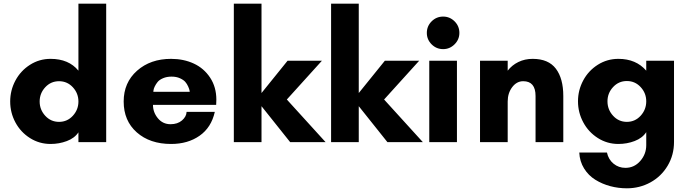

<svg xmlns="http://www.w3.org/2000/svg" viewBox="-20 -770 3730 1040"><path d="M374.5 -142.8Q404.8 -175.8 404.8 -220.2Q404.8 -264.6 374.5 -297.4Q344.2 -330.1 299.8 -330.1Q255.4 -330.1 225.1 -297.4Q194.8 -264.6 194.8 -220.2Q194.8 -175.8 225.1 -142.8Q255.4 -109.9 299.8 -109.9Q344.2 -109.9 374.5 -142.8ZM555.2 -750V0H404.8V-53.2Q383.8 -21.5 342 -5.9Q300.3 9.8 253.9 9.8Q192.9 9.8 142.3 -22.2Q91.8 -54.2 63.5 -106.9Q35.2 -159.7 35.2 -220.2Q35.2 -280.8 63.5 -333.7Q91.8 -386.7 142.3 -418.9Q192.9 -451.2 253.9 -451.2Q352.5 -451.2 404.8 -387.2V-750Z M810.5 -272.9H1007.8Q1007.3 -276.4 1006.3 -281.7Q1005.4 -287.1 999.3 -301.3Q993.2 -315.4 983.6 -326.4Q974.1 -337.4 954.6 -346.2Q935.1 -355 909.7 -355Q883.3 -355 863.3 -346.4Q843.3 -337.9 833.7 -325.9Q824.2 -314 818.4 -302Q812.5 -290 811.5 -281.2ZM1151.9 -230Q1151.9 -225.6 1151.4 -216.1Q1150.9 -206.5 1150.9 -202.1H808.6Q808.6 -161.6 835.2 -129.4Q861.8 -97.2 903.8 -97.2Q941.9 -97.2 965.8 -117.7Q989.7 -138.2 990.7 -164.1H1143.6Q1124.5 -79.1 1061 -34.7Q997.6 9.8 906.7 9.8Q792 9.8 720.9 -53Q649.9 -115.7 649.9 -220.2Q649.9 -322.8 722.4 -387Q794.9 -451.2 906.7 -451.2Q974.6 -451.2 1029.5 -425.8Q1084.5 -400.4 1118.2 -349.4Q1151.9 -298.3 1151.9 -230Z M1396.5 -194.8V0H1246.6V-750H1396.5V-266.1L1537.6 -440.9H1723.6L1533.7 -231L1743.7 0H1551.8Z M1923.3 -194.8V0H1773.4V-750H1923.3V-266.1L2064.5 -440.9H2250.5L2060.5 -231L2270.5 0H2078.6Z M2292 -591.8Q2292 -628.4 2317.9 -654.3Q2343.8 -680.2 2380.4 -680.2Q2416.5 -680.2 2442.4 -654.3Q2468.3 -628.4 2468.3 -591.8Q2468.3 -555.7 2442.1 -529.8Q2416 -503.9 2380.4 -503.9Q2343.8 -503.9 2317.9 -529.8Q2292 -555.7 2292 -591.8ZM2455.1 0H2305.2V-440.9H2455.1Z M3031.2 -250V0H2880.9V-250Q2880.9 -330.1 2814 -330.1Q2778.8 -330.1 2754.4 -297.9Q2730 -265.6 2730 -220.2V0H2580.1V-440.9H2730V-387.2Q2752.9 -417 2787.8 -434.1Q2822.8 -451.2 2865.2 -451.2Q2950.7 -451.2 2991 -397.9Q3031.2 -344.7 3031.2 -250Z M3480.5 -221.2Q3480.5 -265.6 3450.2 -298.3Q3419.9 -331.1 3375.5 -331.1Q3331.1 -331.1 3300.8 -298.3Q3270.5 -265.6 3270.5 -221.2Q3270.5 -176.3 3300.8 -143.1Q3331.1 -109.9 3375.5 -109.9Q3419.9 -109.9 3450.2 -143.1Q3480.5 -176.3 3480.5 -221.2ZM3480.5 -387.2V-440.9H3630.9V-1Q3630.9 69.8 3596.4 127.7Q3562 185.5 3503.4 217.8Q3444.8 250 3375.5 250Q3329.1 250 3285.4 238.3Q3241.7 226.6 3204.6 203.6Q3167.5 180.7 3143.8 142.6Q3120.1 104.5 3117.7 56.2H3267.6Q3275.9 94.2 3303.5 116.7Q3331.1 139.2 3367.7 139.2Q3415.5 139.2 3448 102.1Q3480.5 64.9 3480.5 16.1V-54.2Q3459.5 -22 3417.7 -6.1Q3376 9.8 3329.6 9.8Q3268.6 9.8 3218 -22.5Q3167.5 -54.7 3139.2 -107.7Q3110.8 -160.6 3110.8 -221.2Q3110.8 -281.7 3139.2 -334.5Q3167.5 -387.2 3218 -419.2Q3268.6 -451.2 3329.6 -451.2Q3425.3 -451.2 3480.5 -387.2Z"/></svg>

Font: Glacial Indifference
Style: Bold
Weight: 700
Version: Version 1.001